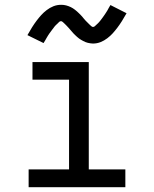

<svg xmlns="http://www.w3.org/2000/svg" viewBox="-20 -778 640 798"><path d="M99 0V-74H267V-447H115V-520H349V-74H501V0ZM366 -597Q361 -597 355.5 -598Q350 -599 345 -600Q340 -601 335.5 -603Q331 -605 326 -607.5Q321 -610 317 -612.5Q313 -615 308.5 -618Q304 -621 300 -625Q296 -629 292 -632.5Q288 -636 284.5 -640Q281 -644 278 -647.5Q275 -651 271.5 -655Q268 -659 264 -663.5Q260 -668 256 -672Q252 -676 249 -679Q246 -682 241.5 -686Q237 -690 234 -690Q229 -690 226 -687Q223 -684 219 -680Q215 -676 212 -673.5Q209 -671 207 -668Q205 -665 202.5 -662Q200 -659 197.5 -655.5Q195 -652 192 -648Q189 -644 186 -640Q183 -636 180 -631Q177 -626 174 -621Q171 -616 168 -610.5Q165 -605 161 -599L94 -632Q104 -650 113.5 -665Q123 -680 132.5 -692.5Q142 -705 151.5 -715.5Q161 -726 174 -736Q187 -746 202 -752Q217 -758 234 -758Q239 -758 244.5 -757.5Q250 -757 255 -755.5Q260 -754 264.5 -752.5Q269 -751 274 -748.5Q279 -746 283 -743.5Q287 -741 291.5 -737.5Q296 -734 300 -730.5Q304 -727 308 -723Q312 -719 315.5 -715.5Q319 -712 322 -708.5Q325 -705 328.5 -700.5Q332 -696 336 -692Q340 -688 344 -684Q348 -680 351 -677Q354 -674 358.5 -670Q363 -666 366 -666Q371 -666 374 -669Q377 -672 381 -675.5Q385 -679 388 -682Q391 -685 393 -687.5Q395 -690 397.5 -693Q400 -696 402.5 -699.5Q405 -703 408 -707Q411 -711 414 -715.5Q417 -720 420 -724.5Q423 -729 426 -734Q429 -739 432 -745Q435 -751 439 -757L506 -723Q496 -705 486.5 -690Q477 -675 467.5 -662.5Q458 -650 448.5 -639.5Q439 -629 426 -619Q413 -609 398 -603Q383 -597 366 -597Z"/></svg>

Font: Nova Nerd Font
Style: Regular
Weight: 400
Designer: Belleve Invis
Foundry: Belleve Invis
Version: Version 24.1.4; ttfautohint (v1.8.4);Nerd Fonts 3.1.1